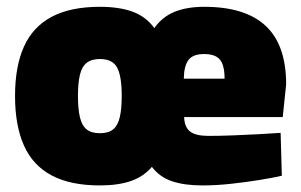

<svg xmlns="http://www.w3.org/2000/svg" viewBox="-20 -535 888 567"><path d="M274.9 12.6Q188.4 12.6 132.9 -16.8Q77.3 -46.1 50.9 -104.9Q24.4 -163.6 24.4 -251.7Q24.4 -339.2 50.9 -397.6Q77.3 -456.1 132.9 -485.5Q188.4 -514.9 274.9 -514.9Q332.5 -514.9 371.7 -500.4Q411 -486 435.7 -452.1Q459.9 -485.9 496.2 -500.4Q532.6 -514.9 583.2 -514.9Q704.3 -514.9 764.6 -458.6Q825 -402.3 825 -286L815 -189.2H523.8Q524.8 -159.5 541.4 -146.6Q558 -133.7 596 -133.7Q628.2 -133.7 667.4 -135.2Q706.6 -136.7 744.4 -138.7Q782.2 -140.7 808.7 -142.7L812.3 -16Q786.1 -10 746.2 -3.5Q706.4 3 662.1 7.8Q617.9 12.6 577.8 12.6Q524.6 12.6 487.9 0.2Q451.3 -12.1 428.6 -42.2Q403.3 -13 365.9 -0.2Q328.4 12.6 274.9 12.6ZM274.9 -141.6Q300.2 -141.6 314.1 -152.9Q328 -164.2 333.7 -188.8Q339.5 -213.4 339.5 -251.7Q339.5 -309.6 326.1 -335.1Q312.6 -360.7 274.9 -360.7Q250 -360.7 235.9 -349.4Q221.7 -338.1 216 -314Q210.2 -289.9 210.2 -251.7Q210.2 -213.4 216 -188.8Q221.7 -164.2 235.9 -152.9Q250 -141.6 274.9 -141.6ZM522.8 -302.7H643.2Q643.2 -343 629.2 -359.2Q615.3 -375.4 583.2 -375.4Q549.6 -375.4 536.5 -357.8Q523.3 -340.1 522.8 -302.7Z"/></svg>

Font: TitilliumWeb ExtraLight
Style: Regular
Weight: 400
Designer: Mohamed Gaber, Accademia di Belle Arti di Urbino and others
Foundry: Kief Type Foundry, Accademia di Belle Arti di Urbino and others
Version: Version 3.000; ttfautohint (v1.8.2)